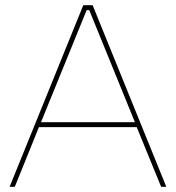

<svg xmlns="http://www.w3.org/2000/svg" viewBox="-20 -720 678 740"><path d="M17 0H37L130 -230H507L601 0H621L337 -700H301ZM138 -249 314 -681H324L500 -249Z"/></svg>

Font: Fixel Display Thin
Style: Regular
Weight: 100
Designer: AlfaBravo + MacPaw
Foundry: Kyrylo Tkachov, Marchela Mozhyna, Serhii Makarenko, Maria Weinstein, Zakhar Kryvoshyya
Version: Version 1.211